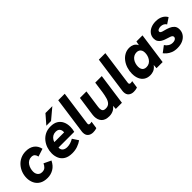

<svg xmlns="http://www.w3.org/2000/svg" viewBox="198 -1773 2858 2858"><g transform="rotate(-45 1627.5 -343.5)"><path d="M258 10Q180 10 130 -20.5Q80 -51 56.5 -101.5Q33 -152 33 -210Q33 -267 52 -319.5Q71 -372 107 -413.5Q143 -455 194 -479Q245 -503 308 -503Q387 -503 439.5 -465Q492 -427 509 -352L385 -312Q379 -345 361 -364.5Q343 -384 305 -384Q272 -384 246 -368.5Q220 -353 203 -327Q186 -301 177.5 -270Q169 -239 169 -209Q169 -182 179 -159.5Q189 -137 209 -123Q229 -109 260 -109Q303 -109 327 -131.5Q351 -154 366 -188L480 -134Q443 -59 384.5 -24.5Q326 10 258 10Z M778 10Q699 10 650 -19.5Q601 -49 579 -98Q557 -147 557 -205Q557 -260 574.5 -313Q592 -366 626.5 -409Q661 -452 711 -477.5Q761 -503 828 -503Q898 -503 943 -476Q988 -449 1011 -401Q1034 -353 1034 -291Q1034 -265 1030.5 -242.5Q1027 -220 1021 -196H690Q690 -190 690.5 -185.5Q691 -181 691 -175Q697 -141 723.5 -124.5Q750 -108 788 -108Q823 -108 857.5 -119Q892 -130 923 -149L984 -56Q943 -27 891 -8.5Q839 10 778 10ZM904 -272Q907 -283 908.5 -293Q910 -303 910 -313Q910 -334 902 -352Q894 -370 876 -381.5Q858 -393 827 -393Q791 -393 765.5 -378Q740 -363 724.5 -340.5Q709 -318 704 -297H950ZM792 -554 916 -697H1061L891 -554Z M1216 10Q1167 10 1135 -16.5Q1103 -43 1103 -97Q1103 -104 1103.5 -111Q1104 -118 1105 -125L1185 -697H1322L1249 -168Q1248 -159 1247 -152.5Q1246 -146 1246 -142Q1246 -126 1254 -120.5Q1262 -115 1274 -115Q1283 -115 1292.5 -116.5Q1302 -118 1310 -120L1293 -3Q1270 5 1250 7.5Q1230 10 1216 10Z M1557 10Q1472 10 1432 -33.5Q1392 -77 1392 -147Q1392 -158 1393 -168.5Q1394 -179 1395 -190L1438 -493H1575L1536 -214Q1535 -203 1534 -193.5Q1533 -184 1533 -175Q1533 -145 1547 -127Q1561 -109 1601 -109Q1647 -109 1673.5 -136Q1700 -163 1713.5 -210.5Q1727 -258 1736 -317L1760 -493H1898L1829 0H1700L1705 -107L1721 -90Q1690 -33 1647 -11.5Q1604 10 1557 10Z M2071 10Q2022 10 1990 -16.5Q1958 -43 1958 -97Q1958 -104 1958.5 -111Q1959 -118 1960 -125L2040 -697H2177L2104 -168Q2103 -159 2102 -152.5Q2101 -146 2101 -142Q2101 -126 2109 -120.5Q2117 -115 2129 -115Q2138 -115 2147.5 -116.5Q2157 -118 2165 -120L2148 -3Q2125 5 2105 7.5Q2085 10 2071 10Z M2420 10Q2362 10 2321.5 -16.5Q2281 -43 2260.5 -90.5Q2240 -138 2240 -200Q2240 -258 2257.5 -312.5Q2275 -367 2307.5 -410Q2340 -453 2385 -478Q2430 -503 2485 -503Q2524 -503 2557 -487Q2590 -471 2609 -437Q2628 -403 2625 -348L2601 -364L2627 -493H2755L2686 0H2557L2566 -127L2600 -143Q2578 -80 2548 -46.5Q2518 -13 2484.5 -1.5Q2451 10 2420 10ZM2463 -116Q2497 -116 2522.5 -130.5Q2548 -145 2565.5 -170Q2583 -195 2591.5 -224.5Q2600 -254 2600 -283Q2600 -313 2590 -334Q2580 -355 2561 -366.5Q2542 -378 2515 -378Q2481 -378 2455 -363Q2429 -348 2412 -323.5Q2395 -299 2386.5 -269Q2378 -239 2378 -210Q2378 -181 2387.5 -159.5Q2397 -138 2416.5 -127Q2436 -116 2463 -116Z M2990 10Q2933 10 2891 -7Q2849 -24 2822 -48Q2795 -72 2780 -92L2878 -166Q2898 -134 2929 -115Q2960 -96 2996 -96Q3021 -96 3037.5 -102.5Q3054 -109 3063 -120Q3072 -131 3072 -144Q3072 -159 3062 -168.5Q3052 -178 3034.5 -184.5Q3017 -191 2996 -197Q2972 -204 2945 -214Q2918 -224 2893.5 -239.5Q2869 -255 2853.5 -280Q2838 -305 2838 -342Q2838 -389 2864 -425.5Q2890 -462 2936 -482.5Q2982 -503 3041 -503Q3106 -503 3152.5 -478.5Q3199 -454 3222 -410L3130 -349Q3115 -374 3091 -385.5Q3067 -397 3038 -397Q3012 -397 2990.5 -386.5Q2969 -376 2969 -356Q2969 -342 2984.5 -333Q3000 -324 3038 -315Q3079 -305 3118 -289Q3157 -273 3183 -244.5Q3209 -216 3209 -166Q3209 -114 3181 -74Q3153 -34 3104.5 -12Q3056 10 2990 10Z"/></g></svg>

Font: Hanken Grotesk ExtraBold
Style: Italic
Weight: 800
Italic angle: -8°
Designer: Alfredo Marco Pradil
Foundry: Hanken Design Co.
Version: Version 3.013